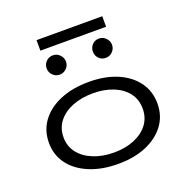

<svg xmlns="http://www.w3.org/2000/svg" viewBox="-137 -908 1025 1046"><g transform="rotate(-20 375.0 -385.0)"><path d="M374 8Q279 8 207.5 -22Q136 -52 96.5 -105Q57 -158 57 -229Q57 -300 96.5 -353.5Q136 -407 207.5 -437Q279 -467 374 -467Q468 -467 538 -437Q608 -407 647 -353.5Q686 -300 686 -229Q686 -158 647 -105Q608 -52 538 -22Q468 8 374 8ZM374 -58Q439 -58 490.5 -79Q542 -100 571.5 -138.5Q601 -177 601 -230Q601 -283 571.5 -321.5Q542 -360 490.5 -380.5Q439 -401 374 -401Q308 -401 255.5 -380.5Q203 -360 172.5 -321.5Q142 -283 142 -230Q142 -177 172.5 -138.5Q203 -100 255.5 -79Q308 -58 374 -58ZM240 -558Q217 -558 200.5 -574.5Q184 -591 184 -614Q184 -637 200 -653.5Q216 -670 240 -670Q263 -670 279.5 -653Q296 -636 296 -614Q296 -591 279.5 -574.5Q263 -558 240 -558ZM507 -558Q484 -558 468 -574Q452 -590 452 -614Q452 -637 467.5 -653.5Q483 -670 507 -670Q530 -670 546.5 -653Q563 -636 563 -614Q563 -591 546.5 -574.5Q530 -558 507 -558ZM185 -717V-778H566V-717Z"/></g></svg>

Font: Inconsolata ExtraExpanded
Style: Regular
Weight: 400
Width: 8
Monospace: yes
Designer: Raph Levien, Cyreal, Brenton Simpson
Foundry: Raph Levien, Cyreal, Google
Version: Version 3.001; ttfautohint (v1.8.2.53-6de2)